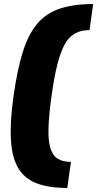

<svg xmlns="http://www.w3.org/2000/svg" viewBox="-20 -825 481 950"><path d="M313 105Q220 105 160 81.5Q100 58 69.5 5.5Q39 -47 34 -134.5Q29 -222 47 -350Q65 -478 92 -565.5Q119 -653 162.5 -705.5Q206 -758 274 -781.5Q342 -805 441 -805L423 -676Q382 -676 352 -660Q322 -644 301 -607Q280 -570 264 -507Q248 -444 235 -350Q222 -256 220 -193Q218 -130 229 -93Q240 -56 265 -40Q290 -24 331 -24Z"/></svg>

Font: Pathway Extreme SemiCondensed ExtraBold
Style: Italic
Weight: 800
Width: 4
Italic angle: -8°
Version: Version 1.001;gftools[0.9.26]